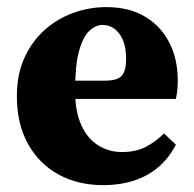

<svg xmlns="http://www.w3.org/2000/svg" viewBox="-20 -519 561 554"><path d="M286.3 -498.5Q352.7 -498.5 398.5 -471Q444.4 -443.4 468.6 -395.9Q492.9 -348.3 492.9 -287.3Q492.9 -271.1 491.6 -258.7Q490.4 -246.4 487.4 -233.5H96V-286.3H283.5Q319.5 -286.3 331.7 -301Q343.9 -315.6 343.9 -348.9Q343.9 -382.2 334.5 -403.8Q325 -425.4 309.8 -436.2Q294.5 -447.1 276.2 -447.1Q255.8 -447.1 237.5 -429.7Q219.2 -412.4 207.9 -371.2Q196.7 -330 196.7 -257.3Q196.7 -196.4 214.9 -157.3Q233 -118.1 263.9 -99.2Q294.8 -80.3 331.8 -80.3Q372.6 -80.3 401.5 -95.6Q430.4 -110.9 453 -134L487.6 -101.6Q457 -42.8 403.6 -13.8Q350.2 15.2 277.8 15.2Q205.1 15.2 149.1 -15.4Q93.1 -46 60.9 -103.5Q28.7 -161.1 28.7 -241.4Q28.7 -304.2 50.3 -351.9Q71.9 -399.6 108.8 -432.5Q145.7 -465.4 191.9 -482Q238.1 -498.5 286.3 -498.5Z"/></svg>

Font: Adobe Variable Font Prototype
Style: Regular
Weight: 389
Designer: Frank Grießhammer
Foundry: Adobe
Version: Version 1.004;hotconv 1.0.113;makeotfexe 2.5.65598